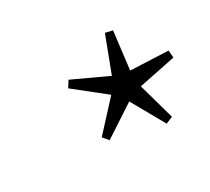

<svg xmlns="http://www.w3.org/2000/svg" viewBox="-77 -817 618 566"><g transform="rotate(-30 232.0 -533.5)"><path d="M373 -382 349.5 -372 286.5 -484 179.5 -414 163.5 -433 250.5 -527.5 150 -607.5 163.5 -629 280 -575 325.5 -695 350 -689.5 334.5 -561.5 462 -556 464 -531 338.5 -505.5Z"/></g></svg>

Font: Newsreader 36pt Medium
Style: Italic
Weight: 500
Italic angle: -17°
Designer: Hugues Gentile
Foundry: Production Type
Version: Version 1.003